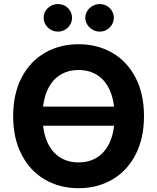

<svg xmlns="http://www.w3.org/2000/svg" viewBox="-20 -940 793 969"><path d="M604.4 -305.6H148.7V-402H604.4ZM376.5 9.8Q281.9 9.8 206.9 -33.6Q132 -76.9 89.2 -159.4Q46.4 -241.9 46.4 -353.5Q46.4 -466.6 89.2 -548.7Q132 -630.7 206.9 -673.7Q281.9 -716.8 376.5 -716.8Q471.2 -716.8 546.2 -673.7Q621.1 -630.7 663.9 -548.7Q706.7 -466.6 706.7 -353.5Q706.7 -241.4 663.9 -159.1Q621.1 -76.9 546.2 -33.6Q471.2 9.8 376.5 9.8ZM376.5 -586.7Q321.5 -586.7 280.5 -559.8Q239.5 -532.9 217.2 -480.4Q194.9 -428 194.9 -353.5Q194.9 -279 217.2 -226.6Q239.5 -174.2 280.5 -147.3Q321.5 -120.4 376.5 -120.4Q432 -120.4 472.8 -147.3Q513.6 -174.2 535.9 -226.6Q558.2 -279 558.2 -353.5Q558.2 -428 535.9 -480.4Q513.6 -532.9 472.8 -559.8Q432 -586.7 376.5 -586.7ZM200.3 -850Q200.3 -869 210 -885Q219.8 -901 236.3 -910.3Q252.9 -919.5 272 -919.5Q291.9 -919.5 308.2 -910.5Q324.5 -901.4 334 -885.4Q343.5 -869.4 343.5 -850Q343.5 -831.5 334 -815.5Q324.5 -799.5 308.2 -790Q291.9 -780.5 272 -780.5Q253.3 -780.5 236.5 -790Q219.8 -799.5 210 -815.7Q200.3 -831.9 200.3 -850ZM410.5 -850Q410.5 -869 420.6 -885Q430.6 -901 447.4 -910.3Q464.1 -919.5 483.2 -919.5Q502.7 -919.5 519 -910.3Q535.3 -901 544.8 -885Q554.4 -869 554.4 -850Q554.4 -831.5 544.8 -815.5Q535.3 -799.5 519 -790Q502.7 -780.5 483.2 -780.5Q464.1 -780.5 447.4 -790Q430.6 -799.5 420.6 -815.7Q410.5 -831.9 410.5 -850Z"/></svg>

Font: WEMIX Pretendard Variable
Style: Regular
Weight: 400
Designer: Base glyphs from Inter by Rasmus Andersson; Hangeul glyphs from Noto Sans CJK(Source Han Sans) by Jang Soo-young and Kan
Foundry: Kil Hyung-jin
Version: Version 1.000;Glyphs 3.2 (3208)